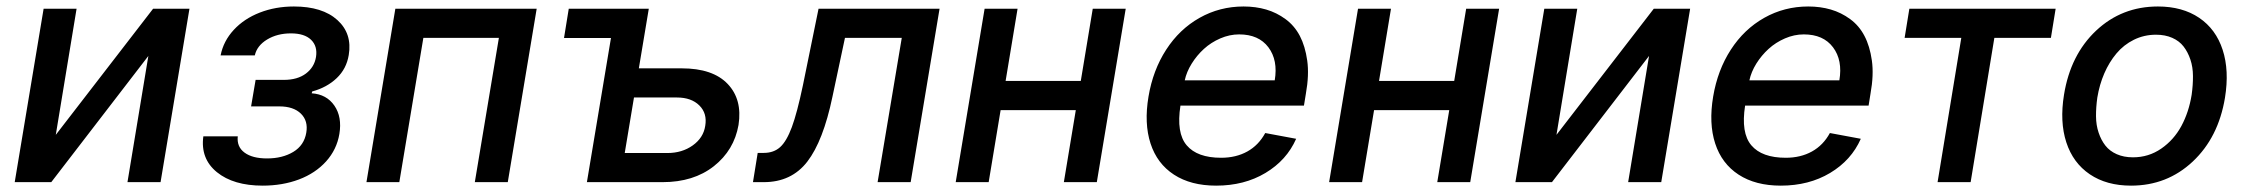

<svg xmlns="http://www.w3.org/2000/svg" viewBox="-20 -573 7067 604"><path d="M155.5 -148.8 461.6 -545.5H576L485.1 0H381L446.7 -397L141.3 0H26.3L117.2 -545.5H220.9Z M619.7 -144.2H728Q724.4 -111.2 749.3 -92.9Q774.1 -74.6 820 -74.6Q868.6 -74.6 902.7 -95.2Q936.8 -115.8 943.5 -155.5Q949.9 -192.5 926.7 -215.4Q903.4 -238.3 858.7 -238.3H769.9L784.1 -321.7H872.9Q915.8 -321.7 942.3 -341.6Q968.8 -361.5 974.1 -393.8Q979.4 -427.6 958.6 -447.8Q937.9 -468 895.2 -468Q852.3 -468 820.3 -448.7Q788.4 -429.3 781.6 -398.8H674Q682.9 -443.9 715.4 -479Q747.9 -514.2 797.2 -533.4Q846.6 -552.6 904.5 -552.6Q994.3 -552.6 1041.4 -509.9Q1088.4 -467.3 1077.1 -399.9Q1070 -356.5 1039.2 -327.2Q1008.5 -297.9 962 -285.2L960.6 -279.5Q1007.5 -276.3 1032 -240.6Q1056.5 -204.9 1047.6 -151.6Q1039.4 -102.6 1005.9 -65.3Q972.3 -28.1 920.5 -8.5Q868.6 11 806.5 11Q714.5 11 662.3 -31.4Q610.1 -73.9 619.7 -144.2Z M1132.8 0 1223.7 -545.5H1668.3L1577.4 0H1473.7L1549.4 -453.8H1311.8L1236.2 0Z M1989.7 -358H2124.6Q2222.3 -358 2269 -309.1Q2315.7 -260.3 2303.3 -180Q2289.4 -100.5 2225.7 -50.2Q2161.9 0 2064.6 0H1826.3L1902 -453.5H1754.3L1769.2 -545.5H2021ZM1974.4 -266.3 1945.3 -91.6H2079.5Q2125.7 -91.6 2159.3 -115.6Q2192.8 -139.6 2198.5 -176.8Q2205.3 -216.3 2180 -241.3Q2154.8 -266.3 2109.4 -266.3Z M2348.7 0 2363.6 -92H2382.8Q2414.1 -92 2434.3 -110.3Q2454.5 -128.6 2471.1 -173.3Q2487.6 -218 2505.7 -304L2555 -545.5H2935.7L2844.8 0H2740.8L2816.8 -453.8H2638.1L2598.7 -268.5Q2569.6 -129.3 2519.7 -64.6Q2469.8 0 2382.8 0Z M3181.1 -545.5 3143.5 -318.5H3380L3417.6 -545.5H3521.3L3430.4 0H3326.7L3364.3 -226.6H3127.8L3090.2 0H2986.5L3077.4 -545.5Z M3805.8 11Q3726.2 11 3673.1 -23.6Q3620 -58.2 3599.4 -121.6Q3578.8 -185 3593 -269.2Q3606.9 -352.3 3648.6 -416.7Q3690.3 -481.2 3753.7 -516.9Q3817.1 -552.6 3892 -552.6Q3930.4 -552.6 3963.2 -543Q3996.1 -533.4 4024.1 -512.8Q4052.2 -492.2 4069.1 -460Q4085.9 -427.9 4092.3 -382.6Q4098.7 -337.4 4088.1 -278.4L4082 -240.8H3693.5Q3680 -154.8 3713.2 -115.8Q3746.4 -76.7 3821.4 -76.7Q3868.3 -76.7 3903.8 -96.4Q3939.3 -116.1 3960.2 -154.5L4057.5 -136.4Q4027.7 -68.9 3960.9 -28.9Q3894.2 11 3805.8 11ZM3707 -320.3H3990.1Q4000.7 -383.5 3970.2 -424.2Q3939.6 -464.8 3878.2 -464.8Q3848 -464.8 3818.9 -452.2Q3789.8 -439.6 3767.4 -419.2Q3745 -398.8 3728.9 -372.9Q3712.7 -346.9 3707 -320.3Z M4355.8 -545.5 4318.2 -318.5H4554.7L4592.3 -545.5H4696L4605.1 0H4501.4L4539.1 -226.6H4302.6L4264.9 0H4161.2L4252.1 -545.5Z M4876.4 -148.8 5182.5 -545.5H5296.9L5206 0H5101.9L5167.6 -397L4862.2 0H4747.2L4838.1 -545.5H4941.8Z M5582 11Q5502.5 11 5449.4 -23.6Q5396.3 -58.2 5375.7 -121.6Q5355.1 -185 5369.3 -269.2Q5383.2 -352.3 5424.9 -416.7Q5466.6 -481.2 5530 -516.9Q5593.4 -552.6 5668.3 -552.6Q5706.7 -552.6 5739.5 -543Q5772.4 -533.4 5800.4 -512.8Q5828.5 -492.2 5845.3 -460Q5862.2 -427.9 5868.6 -382.6Q5875 -337.4 5864.3 -278.4L5858.3 -240.8H5469.8Q5456.3 -154.8 5489.5 -115.8Q5522.7 -76.7 5597.7 -76.7Q5644.5 -76.7 5680 -96.4Q5715.6 -116.1 5736.5 -154.5L5833.8 -136.4Q5804 -68.9 5737.2 -28.9Q5670.5 11 5582 11ZM5483.3 -320.3H5766.3Q5777 -383.5 5746.4 -424.2Q5715.9 -464.8 5654.5 -464.8Q5624.3 -464.8 5595.2 -452.2Q5566.1 -439.6 5543.7 -419.2Q5521.3 -398.8 5505.1 -372.9Q5489 -346.9 5483.3 -320.3Z M5971.6 -453.8 5986.5 -545.5H6446.7L6431.8 -453.8H6253.9L6179.3 0H6075.3L6149.9 -453.8Z M6683.9 11Q6606.9 11 6554.2 -24.7Q6501.4 -60.4 6480.3 -125.2Q6459.2 -190 6473 -274.9Q6493.3 -400.6 6574 -476.6Q6654.8 -552.6 6768.5 -552.6Q6845.5 -552.6 6898.3 -516.9Q6951 -481.2 6972.1 -416.2Q6993.3 -351.2 6979.4 -265.6Q6958.8 -140.6 6878 -64.8Q6797.2 11 6683.9 11ZM6690 -78.1Q6739.3 -78.1 6778.9 -105.5Q6818.5 -132.8 6842.2 -176.5Q6865.8 -220.2 6874.6 -274.9Q6878.9 -305.8 6878.7 -333.8Q6878.6 -361.9 6870.6 -385.7Q6862.6 -409.4 6849.1 -426.8Q6835.6 -444.2 6813.4 -454Q6791.2 -463.8 6762.4 -463.8Q6725.1 -463.8 6693 -448Q6660.9 -432.2 6638 -404.8Q6615.1 -377.5 6599.8 -342.2Q6584.5 -306.8 6577.8 -266Q6573.5 -235.1 6573.7 -207.2Q6573.9 -179.3 6581.9 -155.7Q6589.8 -132.1 6603.3 -114.9Q6616.8 -97.7 6639 -87.9Q6661.2 -78.1 6690 -78.1Z"/></svg>

Font: Karasuma Gothic
Style: Medium Italic
Weight: 500
Italic angle: 9.39998°
Designer: Rasmus Andersson / Ryoko Nishizuka
Foundry: Genbu
Version: Version 1.00